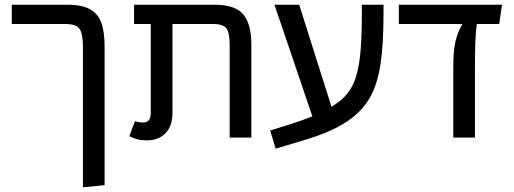

<svg xmlns="http://www.w3.org/2000/svg" viewBox="-20 -584 2181 815"><path d="M424 -385V202L332 211V-385Q332 -440 318 -461Q304 -482 259 -482H30V-564H265Q328 -564 362.5 -544.5Q397 -525 410.5 -486.5Q424 -448 424 -385Z M1047 -395V0H955V-395Q955 -442 942 -462Q929 -482 886 -482H712V-104Q712 -49 682.5 -18.5Q653 12 602 12Q562 12 529 -6L553 -70Q568 -64 587 -64Q605 -64 612.5 -74.5Q620 -85 620 -106V-482H549V-564H888Q979 -564 1013 -522.5Q1047 -481 1047 -395Z M1608 -564V-529Q1608 -399 1596 -317Q1584 -235 1556 -180.5Q1528 -126 1476 -85Q1437 -54 1381 -29Q1325 -4 1244 19L1150 47L1127 -30L1225 -61Q1263 -73 1306 -90L1145 -564H1250L1387 -131Q1407 -143 1422 -155Q1460 -185 1480 -229Q1500 -273 1508 -342.5Q1516 -412 1516 -527V-564Z M2099 -482H2004Q1996 -433 1996 -294V0H1904V-300Q1904 -368 1913.5 -408.5Q1923 -449 1943 -482H1673V-564H2111Z"/></svg>

Font: FiraGO
Style: Regular
Weight: 400
Designer: bBox Type
Foundry: bBox Type GmbH
Version: Version 1.001;April 20, 2020;FontCreator 12.0.0.2555 64-bit